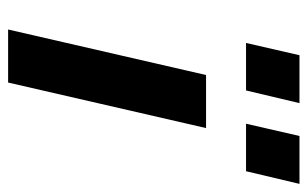

<svg xmlns="http://www.w3.org/2000/svg" viewBox="-166 -610 776 485"><g transform="rotate(90 222.5 -368.0)"><path d="M120 -736H241L209 -601H89ZM324 -736H445L413 -601H293ZM170 -500H304L189 0H55Z"/></g></svg>

Font: Cairo
Style: Bold Italic
Weight: 700
Italic angle: -13°
Designer: Mohamed Gaber, Accademia di Belle Arti di Urbino and others
Foundry: Kief Type Foundry, Accademia di Belle Arti di Urbino and others
Version: Version 3.011